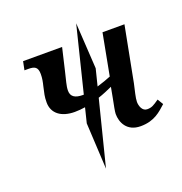

<svg xmlns="http://www.w3.org/2000/svg" viewBox="-140 -752 982 1036"><g transform="rotate(-20 351.0 -234.0)"><path d="M469 -244 458 -185C450 -145 443 -110 443 -97C443 -50 468 11 548 11C628 11 666 -28 702 -60L682 -93C649 -70 638 -63 612 -63C584 -63 573 -96 573 -119C573 -142 584 -182 592 -219L653 -536H527L482 -298C462 -290 433 -279 402 -270L426 -366L410 -630L317 -254C315 -254 313 -254 311 -254C269 -254 244 -268 244 -303C244 -331 254 -359 265 -408L295 -536H71L61 -487H83C119 -487 137 -479 137 -438C137 -414 133 -394 127 -370C119 -333 114 -318 114 -283C114 -219 164 -183 240 -183C261 -183 281 -185 300 -188L279 -103L293 162L387 -211C415 -220 442 -232 469 -244Z"/></g></svg>

Font: Noto Serif Semi
Style: Italic
Weight: 600
Italic angle: -12°
Designer: Monotype Design Team
Foundry: Monotype Imaging Inc.
Version: Version 1.901